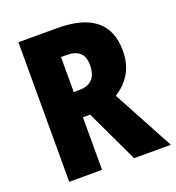

<svg xmlns="http://www.w3.org/2000/svg" viewBox="-130 -818 847 923"><g transform="rotate(-20 293.5 -357.0)"><path d="M266 -714Q525 -714 525 -504Q525 -439 497.5 -391.5Q470 -344 419 -312L587 0H399L272 -269H235V0H67V-714ZM264 -577H235V-398H264Q307 -398 330 -421.5Q353 -445 353 -495Q353 -577 264 -577Z"/></g></svg>

Font: Noto Sans Bengali Condensed ExtraBold
Style: Regular
Weight: 800
Width: 3
Designer: Joana Ranito - Universal Thirst; Jelle Bosma - Monotype Design Team
Foundry: Universal Thirst ehf.
Version: Version 3.000; ttfautohint (v1.8.4.7-5d5b)